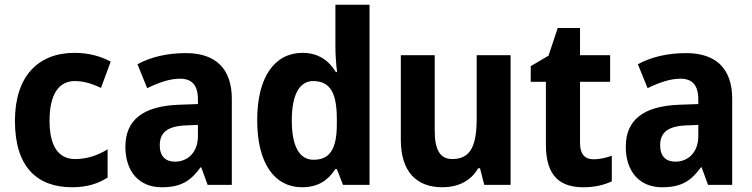

<svg xmlns="http://www.w3.org/2000/svg" viewBox="-20 -780 3173 810"><path d="M285 10C346 10 394 -5 434 -31V-150C392 -124 346 -109 297 -109C228 -109 189 -161 189 -271C189 -382 228 -438 296 -438C333 -438 369 -427 406 -409L447 -520C405 -543 353 -557 294 -557C141 -557 43 -458 43 -270C43 -77 135 10 285 10Z M764 -556C684 -556 615 -539 560 -509L601 -408C650 -432 697 -448 739 -448C788 -448 815 -423 815 -360V-341L732 -338C585 -332 509 -275 509 -161C509 -55 568 10 662 10C743 10 784 -16 826 -74H829L856 0H958V-363C958 -491 889 -556 764 -556ZM765 -251 815 -253V-206C815 -138 773 -98 718 -98C679 -98 654 -120 654 -167C654 -219 684 -248 765 -251Z M1254 10C1324 10 1365 -21 1395 -67H1401L1427 0H1539V-760H1395V-580C1395 -550 1398 -507 1402 -476H1397C1367 -525 1323 -557 1256 -557C1140 -557 1065 -457 1065 -273C1065 -90 1139 10 1254 10ZM1303 -106C1244 -106 1211 -161 1211 -272C1211 -380 1243 -438 1301 -438C1376 -438 1401 -383 1401 -277V-256C1401 -154 1373 -106 1303 -106Z M2134 -547H1991V-282C1991 -171 1969 -109 1888 -109C1836 -109 1814 -149 1814 -228V-547H1671V-190C1671 -56 1737 10 1846 10C1910 10 1966 -15 1997 -70H2005L2023 0H2134Z M2484 -108C2447 -108 2427 -130 2427 -176V-435H2554V-547H2427V-662H2333L2294 -545L2219 -501V-435H2283V-169C2283 -36 2344 10 2441 10C2491 10 2529 0 2561 -15V-123C2536 -114 2510 -108 2484 -108Z M2875 -556C2795 -556 2726 -539 2671 -509L2712 -408C2761 -432 2808 -448 2850 -448C2899 -448 2926 -423 2926 -360V-341L2843 -338C2696 -332 2620 -275 2620 -161C2620 -55 2679 10 2773 10C2854 10 2895 -16 2937 -74H2940L2967 0H3069V-363C3069 -491 3000 -556 2875 -556ZM2876 -251 2926 -253V-206C2926 -138 2884 -98 2829 -98C2790 -98 2765 -120 2765 -167C2765 -219 2795 -248 2876 -251Z"/></svg>

Font: Noto Sans Lao Looped SemiCondensed
Style: Bold
Weight: 700
Width: 4
Designer: Mark Frömberg, Ben Mitchell
Foundry: The Fontpad Ltd
Version: Version 1.002